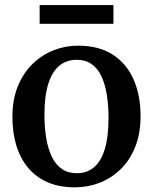

<svg xmlns="http://www.w3.org/2000/svg" viewBox="-20 -752 623 782"><path d="M30.5 -275.5Q30.5 -347 52.8 -401Q75 -455 112.8 -491.8Q150.5 -528.5 198.2 -547.2Q246 -566 297.5 -566Q383.5 -566 440 -529Q496.5 -492 524.5 -427.5Q552.5 -363 552.5 -279.5Q552.5 -207.5 530.5 -153Q508.5 -98.5 470.5 -62Q432.5 -25.5 384.8 -7.2Q337 11 285.5 11Q221 11 173.2 -10Q125.5 -31 93.8 -69.5Q62 -108 46.2 -160.5Q30.5 -213 30.5 -275.5ZM293 -46.5Q334.5 -46.5 363.2 -71Q392 -95.5 407 -145.2Q422 -195 422 -270Q422 -322.5 415 -366.2Q408 -410 392.8 -442Q377.5 -474 352.8 -491.2Q328 -508.5 292.5 -508.5Q250.5 -508.5 221.2 -484Q192 -459.5 176.5 -410Q161 -360.5 161 -285Q161 -232 168.5 -188.2Q176 -144.5 191.5 -112.8Q207 -81 232 -63.8Q257 -46.5 293 -46.5ZM442 -731.5V-655H141.5V-731.5Z"/></svg>

Font: Merriweather 28pt SemiBold
Style: Regular
Weight: 600
Version: Version 2.100